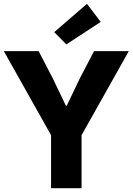

<svg xmlns="http://www.w3.org/2000/svg" viewBox="-22 -988 696 1008"><path d="M246.1 -278.3 -2 -719.7H180.7L253.9 -579.1L324.2 -432.6H328.1L398.4 -579.1L471.7 -719.7H654.3L406.2 -278.3V0H246.1ZM262.7 -819.3 434.6 -967.8 506.8 -873 326.2 -754.9Z"/></svg>

Font: Reddit Sans Chocolate ExtraBold
Style: Regular
Weight: 800
Designer: Stephen Hutchings
Foundry: Reddit
Version: Version 1.011